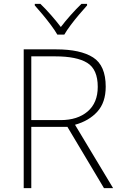

<svg xmlns="http://www.w3.org/2000/svg" viewBox="-20 -968 626 988"><path d="M269 -714Q394 -714 459 -672.5Q524 -631 524 -522Q524 -441 481 -393.5Q438 -346 366 -326L562 0H515L327 -315H141V0H102V-714ZM264 -678H141V-350H292Q379 -350 431 -394.5Q483 -439 483 -521Q483 -611 429 -644.5Q375 -678 264 -678ZM275 -790Q263 -811 242.5 -838.5Q222 -866 199.5 -893Q177 -920 159 -940V-948H188Q215 -922 243 -890Q271 -858 293 -829Q315 -858 343.5 -890Q372 -922 399 -948H428V-940Q410 -920 387 -893Q364 -866 343.5 -838.5Q323 -811 311 -790Z"/></svg>

Font: Noto Sans Arabic UI XLt
Style: Regular
Weight: 200
Designer: Monotype Design Team, Nadine Chahine and Nizar Qandah
Foundry: Monotype Imaging Inc.
Version: Version 2.010; ttfautohint (v1.8.4.7-5d5b)